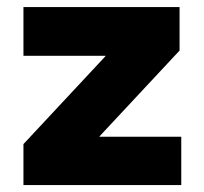

<svg xmlns="http://www.w3.org/2000/svg" viewBox="-20 -536 592 556"><path d="M47.9 0H504.9V-140.1H268.1V-141.1L500 -389.6V-515.6H47.9V-374.5H285.6V-373.5L47.9 -118.7Z"/></svg>

Font: Raveo Display Display ExtraBold
Style: Regular
Weight: 800
Designer: Jakub Foglar, Rasmus Andersson (Inter)
Foundry: Jakubfoglar.com
Version: Version 1.100;Glyphs 3.2.3 (3260)